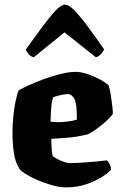

<svg xmlns="http://www.w3.org/2000/svg" viewBox="-20 -811 524 831"><path d="M266 0Q239 0 206.5 -9Q174 -18 143.5 -31Q113 -44 91.5 -57.5Q70 -71 65 -79Q46 -108 40 -149.5Q34 -191 34 -234Q34 -269 37.5 -305.5Q41 -342 47.5 -373Q54 -404 61 -420Q76 -429 105.5 -442.5Q135 -456 171 -469Q207 -482 243 -491Q279 -500 308 -500Q330 -500 358.5 -490.5Q387 -481 413 -467Q439 -453 451 -440Q456 -423 460 -397Q464 -371 466.5 -348Q469 -325 468 -317Q454 -299 434 -281.5Q414 -264 394.5 -250.5Q375 -237 361 -230Q313 -218 272 -215Q231 -212 202 -210Q203 -144 209 -136Q212 -131 226.5 -123.5Q241 -116 257 -110.5Q273 -105 279 -105Q309 -105 356 -108.5Q403 -112 443 -117Q448 -112 453.5 -102.5Q459 -93 461 -78Q452 -65 423.5 -46.5Q395 -28 354.5 -14Q314 0 266 0ZM254 -283Q269 -285 283 -286.5Q297 -288 313 -294Q313 -310 311.5 -337Q310 -364 302 -384Q292 -398 285 -401Q278 -404 275 -404Q264 -404 243 -399.5Q222 -395 210 -390Q203 -368 201 -337Q199 -306 199 -284Q216 -283 229 -282.5Q242 -282 254 -283ZM126 -563Q114 -566 105 -576Q96 -586 91 -596Q129 -648 161.5 -692.5Q194 -737 219.5 -764Q245 -791 261 -791Q278 -791 303.5 -764.5Q329 -738 361.5 -694Q394 -650 431 -597Q427 -590 418 -578.5Q409 -567 395 -563L259 -671Z"/></svg>

Font: Texturina Black
Style: Regular
Weight: 900
Designer: Guillermo Torres Carreño
Foundry: Omnibus-Type
Version: Version 1.002; ttfautohint (v1.8.3)